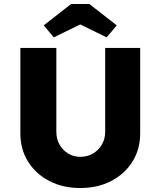

<svg xmlns="http://www.w3.org/2000/svg" viewBox="-20 -942 809 968"><path d="M384.7 6Q297 6 228.7 -29.5Q160.3 -65 121.5 -127.2Q82.7 -189.3 82.7 -269V-700.3H264V-278Q264 -241.7 280 -213.2Q296 -184.7 323.5 -168Q351 -151.3 384.7 -151.3Q420.7 -151.3 448.8 -168Q477 -184.7 493.7 -213.2Q510.3 -241.7 510.3 -278V-700.3H686.7V-269Q686.7 -189.3 647.8 -127.2Q609 -65 540.7 -29.5Q472.3 6 384.7 6ZM251.3 -753.7 200.3 -814 338.3 -921.7H430.7L568.7 -814L517.7 -753.7L369.7 -826H399.3Z"/></svg>

Font: Lexend Medium
Style: Regular
Weight: 500
Designer: Bonnie Shaver-Troup, Thomas Jockin
Foundry: Lexend
Version: Version 1.005